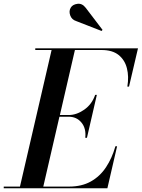

<svg xmlns="http://www.w3.org/2000/svg" viewBox="-66 -1009 760 1029"><path d="M342.5 -896Q318.5 -903.5 310.2 -926.8Q302 -950 313.5 -968.5Q323.5 -985 349 -988.5Q374.5 -992 393.5 -967L483.5 -849L478.5 -843ZM302 -383.5H252.5L166 -9H304Q372 -9 421 -36.5Q470 -64 502.2 -112.8Q534.5 -161.5 552.5 -225H561.5L509.5 0H-46V-9H41L210.5 -741H123V-750H673.5L625.5 -545H616.5Q625.5 -598.5 614.2 -643Q603 -687.5 569.8 -714.2Q536.5 -741 478 -741H335.5L255 -392.5H302Q344.5 -392.5 385.8 -421.5Q427 -450.5 444 -500.5H453L400 -270.5H391Q396.5 -321 370.5 -352.2Q344.5 -383.5 302 -383.5Z"/></svg>

Font: Bodoni* 24pt Medium
Style: Italic
Weight: 500
Italic angle: -13°
Version: Version 2.3